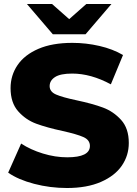

<svg xmlns="http://www.w3.org/2000/svg" viewBox="-20 -929 687 963"><path d="M21 -63 86 -209Q133 -178 195 -159Q257 -140 317 -140Q431 -140 431 -197Q431 -227 398.5 -241.5Q366 -256 294 -272Q215 -289 162 -308.5Q109 -328 71 -371Q33 -414 33 -487Q33 -551 68 -602.5Q103 -654 172.5 -684Q242 -714 343 -714Q412 -714 479 -698.5Q546 -683 597 -653L536 -506Q436 -560 342 -560Q283 -560 256 -542.5Q229 -525 229 -497Q229 -469 261 -455Q293 -441 364 -426Q444 -409 496.5 -389.5Q549 -370 587.5 -327.5Q626 -285 626 -212Q626 -149 591 -98Q556 -47 486 -16.5Q416 14 316 14Q231 14 151 -7Q71 -28 21 -63ZM539 -909 409 -757H245L115 -909H241L327 -833L413 -909Z"/></svg>

Font: Idrija
Style: Regular
Weight: 800
Designer: Julieta Ulanovsky
Foundry: Julieta Ulanovsky
Version: Version 7.200